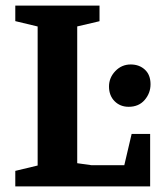

<svg xmlns="http://www.w3.org/2000/svg" viewBox="-20 -668 564 688"><path d="M34.8 0V-55.7L114.9 -74.9V-573.1L34.8 -592.3V-648H336.6V-592L256.7 -573.3V-83.2L307.9 -76H425.4L451.7 -188.1H518V0ZM441.1 -285.3Q410.6 -285.3 390.6 -305.4Q370.6 -325.6 370.6 -358.1Q370.6 -389.6 393.3 -413.3Q416 -437 448.3 -437Q479 -437 499.2 -418.4Q519.4 -399.7 519.4 -366.2Q519.4 -334.1 498.3 -309.7Q477.2 -285.3 441.1 -285.3Z"/></svg>

Font: Faustina Light
Style: Regular
Weight: 300
Designer: Alfonso Garcia
Foundry: http://www.omnibus-type.com
Version: Version 1.200